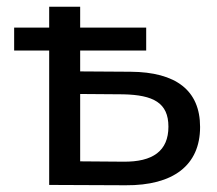

<svg xmlns="http://www.w3.org/2000/svg" viewBox="-20 -549 644 570"><path d="M218 -270 346 -269C435 -267 480 -244 480 -173C480 -101 434 -68 346 -69L218 -70ZM414 -467H218V-529H126V-467H22V-399H126V0L353 1C494 2 574 -58 574 -172C574 -281 502 -335 368 -336L218 -337V-399H414Z"/></svg>

Font: Montserrat-Alt1 Med
Style: Regular
Weight: 500
Designer: Differentunic
Foundry: Differentunic
Version: Version 7.222